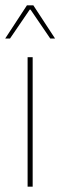

<svg xmlns="http://www.w3.org/2000/svg" viewBox="-20 -700 227 720"><path d="M83.5 0V-485.5H102.5V0ZM81 -680H105L186.5 -555.5H168.5L94.5 -664H91.5L17.5 -555.5H-0.5Z"/></svg>

Font: Anek Gujarati Thin
Style: Regular
Weight: 250
Version: Version 1.003